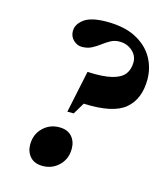

<svg xmlns="http://www.w3.org/2000/svg" viewBox="-106 -765 736 858"><g transform="rotate(15 262.0 -336.5)"><path d="M282.5 -685Q364.5 -685 418 -656.8Q471.5 -628.5 497.8 -582.5Q524 -536.5 524 -482Q524 -391.5 468.5 -345Q413 -298.5 277 -304.5L245 -251H215.5L256.5 -446Q328.5 -442.5 369.2 -452.8Q410 -463 427 -485.2Q444 -507.5 444 -540.5Q444 -571.5 419.2 -592.8Q394.5 -614 361 -614Q338 -614 319.8 -604Q301.5 -594 284.2 -580.8Q267 -567.5 247.5 -557.5Q228 -547.5 202.5 -547.5Q181 -547.5 163.5 -564Q146 -580.5 146 -605.5Q146 -637.5 178.2 -661.2Q210.5 -685 282.5 -685ZM199.5 -174.5Q238 -174.5 257.8 -152Q277.5 -129.5 277.5 -96Q277.5 -49 246.5 -18.5Q215.5 12 171 12Q133 12 113 -10.5Q93 -33 93 -66.5Q93 -113.5 124 -144Q155 -174.5 199.5 -174.5Z"/></g></svg>

Font: Newsreader 16pt ExtraBold
Style: Italic
Weight: 800
Italic angle: -17°
Designer: Hugues Gentile
Foundry: Production Type
Version: Version 1.003; ttfautohint (v1.8.3)